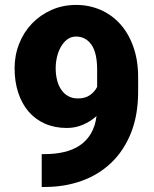

<svg xmlns="http://www.w3.org/2000/svg" viewBox="-20 -741 619 771"><path d="M157.7 -122.1Q201.7 -122.1 237.8 -130.6Q273.9 -139.2 301 -157.5Q328.1 -175.8 345.2 -204.8Q362.3 -233.9 367.7 -274.9Q343.3 -252.9 312.7 -240Q282.2 -227.1 248.5 -227.1Q200.2 -227.1 161.1 -244.1Q122.1 -261.2 95 -292.7Q67.9 -324.2 53.2 -368.7Q38.6 -413.1 38.6 -467.3Q38.6 -519 56.9 -565.4Q75.2 -611.8 108.2 -646.2Q141.1 -680.7 186.5 -700.9Q231.9 -721.2 286.1 -721.2Q337.4 -721.2 382.6 -701.9Q427.7 -682.6 461.7 -645.5Q495.6 -608.4 515.1 -554.2Q534.7 -500 534.7 -430.2V-373.5Q534.7 -278.8 505.9 -207Q477.1 -135.3 426.5 -87.2Q376 -39.1 307.6 -14.6Q239.3 9.8 160.2 9.8H147.5V-122.1ZM293 -345.7Q322.3 -345.7 341.3 -359.1Q360.4 -372.6 370.1 -392.1V-460.4Q370.1 -528.8 347.2 -561.5Q324.2 -594.2 285.2 -594.2Q265.6 -594.2 250.5 -583Q235.4 -571.8 224.9 -553.7Q214.4 -535.6 209 -512.9Q203.6 -490.2 203.6 -467.3Q203.6 -441.4 209.2 -419.2Q214.8 -397 226.1 -380.6Q237.3 -364.3 253.9 -355Q270.5 -345.7 293 -345.7Z"/></svg>

Font: RobotoDraft
Style: Black
Weight: 900
Designer: Google
Version: Version 2.000980w3; 2014; ttfautohint (v1.1) -l 5 -r 24 -G 4